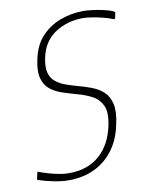

<svg xmlns="http://www.w3.org/2000/svg" viewBox="-79 -735 618 802"><g transform="rotate(-10 230.0 -334.0)"><path d="M18 -20 24 -46Q25 -50 27.5 -48.5Q30 -47 31 -47Q50 -40 71 -34Q92 -28 113.5 -24Q135 -20 153 -20Q234 -20 284 -64.5Q334 -109 350 -186Q362 -242 348 -271.5Q334 -301 305 -316Q276 -331 241 -340Q212 -348 183.5 -357.5Q155 -367 133.5 -384Q112 -401 103.5 -431.5Q95 -462 106 -512Q118 -570 151.5 -606Q185 -642 232 -659.5Q279 -677 331 -677Q342 -677 364.5 -674.5Q387 -672 412.5 -666.5Q438 -661 455 -653Q457 -652 459 -650Q461 -648 460 -645L456 -625Q455 -619 447 -622Q431 -629 406.5 -635Q382 -641 359.5 -644.5Q337 -648 325 -648Q256 -648 204.5 -614Q153 -580 139 -512Q131 -473 137.5 -449Q144 -425 162 -410.5Q180 -396 204 -387.5Q228 -379 254 -372Q283 -364 311 -353.5Q339 -343 359.5 -324Q380 -305 387.5 -272Q395 -239 383 -186Q371 -126 339.5 -82.5Q308 -39 259.5 -15Q211 9 147 9Q120 9 84.5 2Q49 -5 20 -15Q19 -15 18 -16.5Q17 -18 18 -20Z"/></g></svg>

Font: Glory Thin Thin
Style: Italic
Weight: 250
Italic angle: -12°
Version: Version 1.011